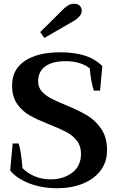

<svg xmlns="http://www.w3.org/2000/svg" viewBox="-20 -987 622 1017"><path d="M193 -817 313 -936Q322 -946 337.5 -956.5Q353 -967 372 -967Q393 -967 403 -956Q413 -945 413 -930Q413 -901 369 -875L215 -786ZM34 -84 47 -227H79Q92 -187 99 -97Q124 -70 163 -53.5Q202 -37 248 -37Q315 -37 362 -72Q409 -107 409 -173Q409 -214 387 -242Q365 -270 332 -287.5Q299 -305 243 -327Q178 -353 138.5 -375Q99 -397 71.5 -435.5Q44 -474 44 -534Q44 -620 112.5 -665Q181 -710 298 -710Q375 -710 429.5 -692.5Q484 -675 522 -637L510 -507H477Q460 -560 456 -624Q434 -643 400.5 -653Q367 -663 328 -663Q259 -663 220.5 -636Q182 -609 182 -555Q182 -525 201 -503.5Q220 -482 248 -467Q276 -452 327 -431Q397 -402 440.5 -376.5Q484 -351 515.5 -305.5Q547 -260 547 -191Q547 -129 512.5 -83.5Q478 -38 418 -14Q358 10 283 10Q201 10 134.5 -16Q68 -42 34 -84Z"/></svg>

Font: Trirong SemiBold
Style: Regular
Weight: 600
Designer: Katatrad Team
Foundry: CadsonDemak
Version: Version 1.001